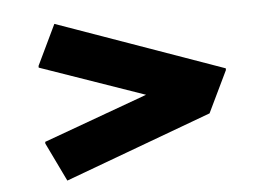

<svg xmlns="http://www.w3.org/2000/svg" viewBox="-40 -644 742 546"><g transform="rotate(-5 331.0 -370.5)"><path d="M607.9 -425.8V-420.9L550.8 -302.2L131.3 -147L78.1 -257.3V-262.2L375.5 -370.6L78.1 -474.1V-479L133.3 -594.2Z"/></g></svg>

Font: Nova Round
Style: Bold
Weight: 700
Designer: Wojciech Kalinowski "wmk69" (wmk69@o2.pl)
Foundry: Wojciech Kalinowski "wmk69" (wmk69@o2.pl)
Version: Version 3.1.0; 2021-05-23